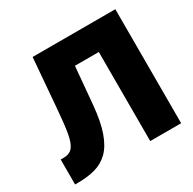

<svg xmlns="http://www.w3.org/2000/svg" viewBox="-159 -894 1069 1061"><g transform="rotate(-30 375.5 -364.0)"><path d="M27.3 0V-159.2H46.9Q85 -159.2 104.5 -183.6Q124 -208 133.5 -263.4Q143.1 -318.8 150.4 -412.1L176.3 -727.5H704.1V0H506.8V-568.4H354.5L333.5 -333Q324.2 -229 301 -163.6Q277.8 -98.1 241.5 -62.5Q205.1 -26.9 156.2 -13.4Q107.4 0 46.9 0Z"/></g></svg>

Font: Inter Black
Style: Regular
Weight: 900
Designer: Rasmus Andersson
Foundry: rsms
Version: Version 4.000;git-a52131595